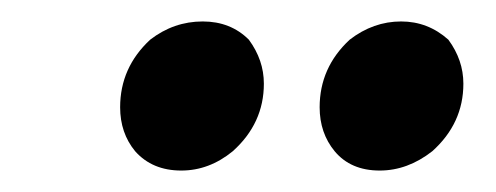

<svg xmlns="http://www.w3.org/2000/svg" viewBox="-20 -741 462 179"><path d="M306 -704Q328 -721 354 -721Q379 -721 398 -704Q412 -685 412 -663Q412 -626 383 -600Q360 -582 334 -582Q307 -582 292 -600Q278 -617 278 -641Q278 -678 306 -704ZM120 -704Q142 -721 169 -721Q195 -721 212 -704Q226 -685 226 -663Q226 -626 197 -600Q175 -582 149 -582Q122 -582 106 -600Q92 -617 92 -641Q92 -678 120 -704Z"/></svg>

Font: Arsenal
Style: Bold Italic
Weight: 700
Italic angle: -9°
Designer: Andrij Shevchenko
Foundry: Stairsfor.com
Version: Version 1.000